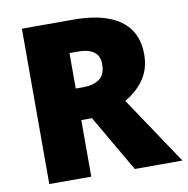

<svg xmlns="http://www.w3.org/2000/svg" viewBox="-80 -792 849 869"><g transform="rotate(-10 344.5 -357.0)"><path d="M311 -714Q408 -714 472.5 -690Q537 -666 569.5 -619.5Q602 -573 602 -503Q602 -438 569.5 -390.5Q537 -343 481 -311L689 0H470L319 -260H270V0H77V-714ZM308 -568H270V-405H306Q350 -405 378.5 -424.5Q407 -444 407 -494Q407 -517 397 -533.5Q387 -550 365 -559Q343 -568 308 -568Z"/></g></svg>

Font: Noto Sans Hebrew Thin Black
Style: Regular
Weight: 900
Version: Version 3.001